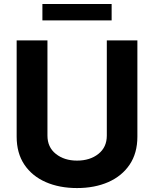

<svg xmlns="http://www.w3.org/2000/svg" viewBox="-20 -929 769 959"><path d="M513.5 -727.3H666.2V-246.4Q666.2 -164.1 627.5 -106.7Q588.8 -49.4 520.8 -19.5Q452.8 10.3 364.7 10.3Q276.6 10.3 208.5 -19.5Q140.3 -49.4 101.7 -106.7Q63.2 -164.1 63.2 -246.4V-727.3H217V-251.8Q217 -193.5 259.1 -160.2Q301.1 -126.8 364.7 -126.8Q429.3 -126.8 471.4 -160.2Q513.5 -193.5 513.5 -251.8ZM537.6 -909.1V-827.1H191.8V-909.1Z"/></svg>

Font: Inter UI
Style: Bold
Weight: 700
Designer: Rasmus Andersson
Foundry: rsms
Version: 3.2;8d6f07862